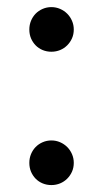

<svg xmlns="http://www.w3.org/2000/svg" viewBox="-20 -513 290 540"><path d="M62.5 -55Q62.5 -68 67.2 -79.5Q72 -91 80.2 -99.5Q88.5 -108 100 -113Q111.5 -118 124.5 -118Q137.5 -118 149 -113Q160.5 -108 169 -99.5Q177.5 -91 182.5 -79.5Q187.5 -68 187.5 -55Q187.5 -41.5 182.5 -30.2Q177.5 -19 169 -10.5Q160.5 -2 149 2.8Q137.5 7.5 124.5 7.5Q111.5 7.5 100 2.8Q88.5 -2 80.2 -10.5Q72 -19 67.2 -30.2Q62.5 -41.5 62.5 -55ZM62.5 -430Q62.5 -443 67.2 -454.5Q72 -466 80.2 -474.5Q88.5 -483 100 -488Q111.5 -493 124.5 -493Q137.5 -493 149 -488Q160.5 -483 169 -474.5Q177.5 -466 182.5 -454.5Q187.5 -443 187.5 -430Q187.5 -416.5 182.5 -405.2Q177.5 -394 169 -385.5Q160.5 -377 149 -372.2Q137.5 -367.5 124.5 -367.5Q111.5 -367.5 100 -372.2Q88.5 -377 80.2 -385.5Q72 -394 67.2 -405.2Q62.5 -416.5 62.5 -430Z"/></svg>

Font: Lato 2
Style: Regular
Weight: 400
Designer: Lukasz Dziedzic with Adam Twardoch and Botio Nikoltchev
Foundry: tyPoland Lukasz Dziedzic
Version: Version 2.015; 2015-08-06; http://www.latofonts.com/